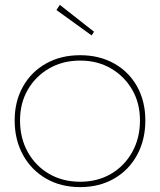

<svg xmlns="http://www.w3.org/2000/svg" viewBox="-20 -756 655 786"><path d="M308 10Q229 10 168.5 -25Q108 -60 74 -122Q40 -184 40 -263Q40 -341 74 -401.5Q108 -462 168.5 -496Q229 -530 308 -530Q387 -530 447.5 -496Q508 -462 541.5 -401.5Q575 -341 575 -263Q575 -184 541.5 -122Q508 -60 447.5 -25Q387 10 308 10ZM308 -12Q379 -12 434 -44Q489 -76 521 -133Q553 -190 553 -263Q553 -334 521 -389Q489 -444 434 -476Q379 -508 308 -508Q237 -508 181.5 -476Q126 -444 94 -389Q62 -334 62 -263Q62 -190 94 -133Q126 -76 181.5 -44Q237 -12 308 -12ZM355 -611 211 -715 225 -736 365 -626Z"/></svg>

Font: Lexend Thin
Style: Regular
Weight: 100
Designer: Bonnie Shaver-Troup, Thomas Jockin
Foundry: Lexend
Version: Version 1.007; ttfautohint (v1.8.3)